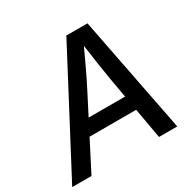

<svg xmlns="http://www.w3.org/2000/svg" viewBox="-193 -885 1035 1041"><g transform="rotate(-30 325.0 -364.0)"><path d="M-31.2 0 352.1 -727.5H484.4L626.5 0H512.2L439.9 -409.2Q431.6 -459.5 422.1 -523.2Q412.6 -586.9 399.9 -679.2H428.7Q386.7 -587.4 356.4 -523.9Q326.2 -460.4 299.8 -409.2L89.4 0ZM145 -189.5 160.6 -281.7H527.8L512.7 -189.5Z"/></g></svg>

Font: Inter 28pt Medium
Style: Italic
Weight: 500
Italic angle: -9.3988°
Designer: Rasmus Andersson
Foundry: rsms
Version: Version 4.001;git-66647c0bb